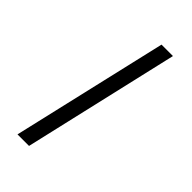

<svg xmlns="http://www.w3.org/2000/svg" viewBox="-190 -618 672 672"><g transform="rotate(45 145.5 -282.5)"><path d="M46.9 6.8 181.2 -571.8H237.8L104 6.8Z"/></g></svg>

Font: Common Serif
Style: Italic
Weight: 400
Italic angle: -12°
Designer: Philipp H. Poll, Khaled Hosny
Foundry: Stefan Peev, Context Ltd.
Version: Version 1.026